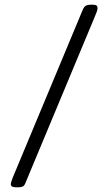

<svg xmlns="http://www.w3.org/2000/svg" viewBox="-20 -723 462 819"><path d="M26 61Q26 56 35 33L332 -679Q338 -694 346 -698.5Q354 -703 370 -703H374Q387 -703 391.5 -699.5Q396 -696 396 -687Q396 -678 384 -651L87 61Q83 70 76 73Q69 76 56 76H52Q38 76 32 73Q26 70 26 61Z"/></svg>

Font: Asap-Regular
Style: Regular
Weight: 400
Designer: Pablo Cosgaya
Foundry: Omnibus-Type
Version: Version 2.000; ttfautohint (v1.8)